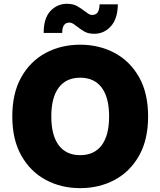

<svg xmlns="http://www.w3.org/2000/svg" viewBox="-20 -970 835 1000"><path d="M751.4 -363.6Q751.4 -242.2 704.2 -158.9Q657 -75.6 576.7 -32.8Q496.4 9.9 397.7 9.9Q298.3 9.9 218.2 -33.2Q138.1 -76.3 91.1 -159.6Q44 -242.9 44 -363.6Q44 -485.1 91.1 -568.4Q138.1 -651.6 218.2 -694.4Q298.3 -737.2 397.7 -737.2Q496.4 -737.2 576.7 -694.4Q657 -651.6 704.2 -568.4Q751.4 -485.1 751.4 -363.6ZM548.3 -363.6Q548.3 -461.6 509.8 -513.5Q471.2 -565.3 397.7 -565.3Q324.2 -565.3 285.7 -513.5Q247.2 -461.6 247.2 -363.6Q247.2 -265.6 285.7 -213.8Q324.2 -161.9 397.7 -161.9Q471.2 -161.9 509.8 -213.8Q548.3 -265.6 548.3 -363.6ZM304 -798.3H207.4Q207.4 -875 242.5 -912.5Q277.7 -949.9 328.1 -950.3Q360.8 -950.3 382.3 -937.9Q403.8 -925.4 419.7 -913Q430.8 -904.5 440.3 -898.3Q449.9 -892 460.2 -892Q480.8 -892.4 489.5 -907Q498.2 -921.5 498.6 -947.4H593.8Q592.7 -872.2 557.7 -833.5Q522.7 -794.7 473 -794Q440 -793.7 419.2 -805.9Q398.4 -818.2 382.8 -830.6Q371.8 -839.5 361.9 -845.9Q351.9 -852.3 340.9 -852.3Q304 -852.3 304 -798.3Z"/></svg>

Font: Inter UI Black
Style: Regular
Weight: 900
Designer: Rasmus Andersson
Foundry: rsms
Version: 3.2;8d6f07862